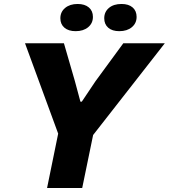

<svg xmlns="http://www.w3.org/2000/svg" viewBox="-20 -947 850 967"><path d="M273 -274 106 -729H302L357 -539L385 -435H392L461 -538L601 -729H810L449 -267L394 0H217ZM505 -855Q505 -887 528.5 -907Q552 -927 592 -927Q628 -927 648 -909.5Q668 -892 668 -862Q668 -830 644 -810Q620 -790 581 -790Q545 -790 525 -807.5Q505 -825 505 -855ZM284 -855Q284 -887 308 -907Q332 -927 371 -927Q407 -927 427.5 -909.5Q448 -892 448 -862Q448 -830 424 -810Q400 -790 361 -790Q325 -790 304.5 -807.5Q284 -825 284 -855Z"/></svg>

Font: Mona Sans ExtraBold
Style: Italic
Weight: 800
Italic angle: -11.7°
Designer: Deni Anggara
Foundry: GitHub
Version: Version 2.000